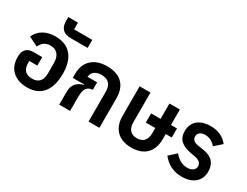

<svg xmlns="http://www.w3.org/2000/svg" viewBox="-77 -1386 2524 1962"><g transform="rotate(30 1185.0 -405.0)"><path d="M286.1 12.2Q176.3 12.2 112.5 -46.4Q48.8 -105 48.8 -208V-214.8Q48.8 -273.4 78.1 -303.7Q107.4 -334 163.1 -334H267.1V-233.9H171.9V-212.9Q171.9 -90.8 286.1 -90.8Q342.3 -90.8 371.6 -123Q400.9 -155.3 400.9 -217.8V-341.8Q400.9 -406.2 370.6 -442.6Q340.3 -479 283.2 -479Q199.2 -479 164.1 -398.9L54.2 -454.1Q83 -518.1 140.9 -551.5Q198.7 -585 280.8 -585Q405.8 -585 470.5 -508.8Q535.2 -432.6 535.2 -292Q535.2 -144.5 471.9 -66.2Q408.7 12.2 286.1 12.2Z M427.2 -647Q359.9 -647 326.4 -678.7Q293 -710.4 293 -777.8V-821.8H407.2V-742.2H622.1V-647Z M889.6 -585Q1010.3 -585 1072.3 -523.2Q1134.3 -461.4 1134.3 -348.1V0H1006.3V-354Q1006.3 -415.5 975.3 -447.8Q944.3 -480 885.7 -480Q780.8 -480 767.6 -391.1H882.3V-303.2Q833 -300.3 810.8 -269.3Q788.6 -238.3 788.6 -167V0H660.6V-153.8Q660.6 -217.3 694.3 -253.9Q728 -290.5 778.3 -300.8V-306.2H643.6V-352.1Q643.6 -462.9 709.2 -523.9Q774.9 -585 889.6 -585Z M1824.2 -391.1V-284.2H1752.9V-225.1Q1752.9 -112.8 1691.9 -50.3Q1630.9 12.2 1516.1 12.2Q1401.9 12.2 1340.1 -50.5Q1278.3 -113.3 1278.3 -225.1V-573.2H1406.2V-223.1Q1406.2 -162.6 1435.1 -130.9Q1463.9 -99.1 1518.1 -99.1Q1571.8 -99.1 1600.8 -130.9Q1629.9 -162.6 1629.9 -223.1V-284.2H1518.1V-392.1H1629.9V-573.2H1752.9V-391.1Z M2110.8 12.2Q1967.3 12.2 1877.9 -101.1L1960.9 -176.8Q2025.4 -95.2 2114.7 -95.2Q2154.3 -95.2 2179.2 -113.5Q2204.1 -131.8 2204.1 -163.1Q2204.1 -223.1 2118.7 -235.8L2083 -242.2Q1994.1 -256.3 1950 -295.7Q1905.8 -335 1905.8 -407.2Q1905.8 -452.1 1921.9 -486.8Q1938 -521.5 1966.6 -542.5Q1995.1 -563.5 2031.5 -574.2Q2067.9 -585 2110.8 -585Q2245.1 -585 2316.9 -491.2L2232.9 -417Q2178.7 -479 2107.9 -479Q2069.8 -479 2047.4 -461.2Q2024.9 -443.4 2024.9 -414.1Q2024.9 -356 2107.9 -346.2L2149.9 -339.8Q2239.3 -328.1 2280.5 -285.2Q2321.8 -242.2 2321.8 -168.9Q2321.8 -83.5 2264.6 -35.6Q2207.5 12.2 2110.8 12.2Z"/></g></svg>

Font: Anuphan SemiBold
Style: Bold
Weight: 600
Designer: Mike Abbink, Paul van der Laan, Pieter van Rosmalen, Mint Tantisuwanna
Foundry: Bold Monday; Cadson Demak
Version: Version 3.002;hotconv 1.0.109;makeotfexe 2.5.65596